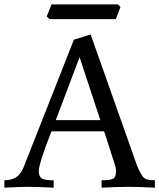

<svg xmlns="http://www.w3.org/2000/svg" viewBox="-30 -870 738 890"><path d="M688 0Q611.3 -3.9 567.4 -3.9Q512.7 -3.9 440.9 0V-34.2Q483.4 -34.2 495.6 -42.2Q507.8 -50.3 507.8 -77.1Q507.8 -91.8 500.5 -112.8L452.6 -261.2H208.5Q149.9 -111.3 149.9 -77.1Q149.9 -53.2 162.4 -43.7Q174.8 -34.2 218.8 -34.2V0Q148.9 -3.9 99.1 -3.9Q59.1 -3.9 -9.8 0V-34.2Q23.9 -35.2 43.9 -47.9Q64 -60.5 78.1 -91.3L312.5 -686L390.1 -710.4L605.5 -101.6Q622.1 -62.5 634.5 -48.3Q647 -34.2 688 -34.2ZM435.1 -313 338.9 -605 228.5 -313ZM506.8 -781.2H199.2L186.5 -793.9L209 -849.6H516.6L528.3 -836.9Z"/></svg>

Font: Almanac
Style: Regular
Weight: 400
Designer: Eden's Almanac
Version: Version 3.501;March 28, 2021;FontCreator 13.0.0.2683 64-bit